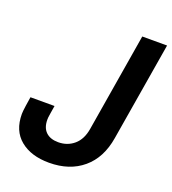

<svg xmlns="http://www.w3.org/2000/svg" viewBox="-135 -830 844 941"><g transform="rotate(20 287.5 -359.0)"><path d="M227.1 10.3Q133.3 10.3 77.1 -35.9Q21 -82 21 -168.9Q21 -176.3 22 -185.8Q22.9 -195.3 25.4 -212.6Q27.8 -230 32.7 -260.3H158.2Q153.8 -232.4 151.4 -218Q148.9 -203.6 148.4 -197Q147.9 -190.4 147.9 -185.5Q147.9 -143.6 170.9 -121.6Q193.8 -99.6 235.4 -99.6Q283.2 -99.6 317.4 -128.9Q351.6 -158.2 360.8 -214.8L445.8 -727.5H575.2L489.7 -213.9Q472.2 -106 403.1 -47.9Q334 10.3 227.1 10.3Z"/></g></svg>

Font: Inter 28pt SemiBold
Style: Italic
Weight: 600
Italic angle: -9.3988°
Designer: Rasmus Andersson
Foundry: rsms
Version: Version 4.001;git-66647c0bb